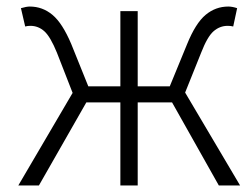

<svg xmlns="http://www.w3.org/2000/svg" viewBox="-20 -567 754 587"><path d="M546 -284 714 0H649L506 -254H401V0H348V-254H244L99 0H36L202 -283L154 -406Q134 -455 115.5 -471.5Q97 -488 73 -488Q64 -488 57 -486L44 -542Q61 -547 71 -547Q110 -547 140.5 -521.5Q171 -496 198 -432L250 -303H348V-533H401V-303H499L552 -432Q578 -496 608.5 -521.5Q639 -547 678 -547Q690 -547 705 -542L693 -486Q686 -488 676 -488Q652 -488 633 -471.5Q614 -455 595 -406Z"/></svg>

Font: NotoSansHansLight
Style: Regular
Weight: 300
Designer: Ryoko NISHIZUKA  (kana & ideographs); Paul D. Hunt (Latin, Greek & Cyrillic); Wenlong ZHANG  (bopomofo); Sandoll Communi
Foundry: Adobe Systems Incorporated
Version: Version 1.00;December 8, 2021;FontCreator 13.0.0.2675 64-bit